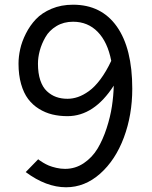

<svg xmlns="http://www.w3.org/2000/svg" viewBox="-20 -585 648 820"><path d="M268.1 -88.9Q233.4 -88.9 203.4 -96.2Q173.3 -103.5 146.5 -120.1Q119.6 -136.7 100.3 -162.1Q81.1 -187.5 70.1 -226.1Q59.1 -264.6 59.1 -313Q59.1 -342.8 66.2 -375Q73.2 -407.2 90.6 -441.7Q107.9 -476.1 133.5 -503.2Q159.2 -530.3 200.2 -547.6Q241.2 -564.9 292 -564.9Q413.1 -564.9 479 -471.7Q544.9 -378.4 544.9 -206.1Q544.9 -93.8 509 2.4Q473.1 98.6 407.7 156.7Q342.3 214.8 262.2 214.8Q177.2 214.8 89.8 149.9L143.1 95.2Q145 96.7 148.7 99.6Q152.3 102.5 164.1 109.6Q175.8 116.7 188.5 122.1Q201.2 127.4 220.2 131.8Q239.3 136.2 257.8 136.2Q301.8 136.2 337.9 111.8Q374 87.4 396.7 49.6Q419.4 11.7 435.3 -37.1Q451.2 -85.9 458 -131.1Q464.8 -176.3 465.8 -219.2Q381.8 -88.9 268.1 -88.9ZM292 -492.2Q252 -492.2 221.2 -473.6Q190.4 -455.1 174.1 -426.5Q157.7 -397.9 149.9 -368.9Q142.1 -339.8 142.1 -313Q142.1 -272 152.1 -242.2Q162.1 -212.4 180.2 -195.6Q198.2 -178.7 220 -170.9Q241.7 -163.1 268.1 -163.1Q290.5 -163.1 312.7 -170.7Q335 -178.2 359.6 -195.8Q384.3 -213.4 408.9 -246.3Q433.6 -279.3 455.1 -325.2Q439.5 -405.8 397.2 -449Q355 -492.2 292 -492.2Z"/></svg>

Font: Junction Regular
Style: Regular
Weight: 500
Designer: Caroline Hadilaksono
Foundry: Caroline Hadilaksono
Version: Version 1.056